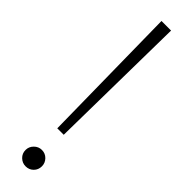

<svg xmlns="http://www.w3.org/2000/svg" viewBox="-282 -699 779 779"><g transform="rotate(45 107.0 -309.5)"><path d="M126 -106H89L80 -713H135ZM154 47Q154 67 140.5 80.5Q127 94 107 94Q88 94 74 80.5Q60 67 60 47Q60 28 74 14Q88 0 107 0Q127 0 140.5 14Q154 28 154 47Z"/></g></svg>

Font: Gmarket Sans TTF Light
Style: Regular
Weight: 300
Designer: Creative Director : Sungho Lee; Art Director : Kiwoong Choi; Project Manager : Sori Yang, Jongwook Yoon; Font Designer :
Foundry: Sandoll Inc.
Version: Version 1.000;hotconv 1.0.109;makeotfexe 2.5.65596